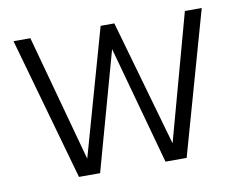

<svg xmlns="http://www.w3.org/2000/svg" viewBox="-61 -581 829 662"><g transform="rotate(-10 353.5 -250.0)"><path d="M165 0 24 -500H83L204 -57L329 -500H377L503 -58L624 -500H683L542 0H468L354 -414L239 0Z"/></g></svg>

Font: Haskoy Light
Style: Regular
Weight: 300
Designer: Ertekin Erdin
Foundry: Ertekin Erdin
Version: Version 2.000; ttfautohint (v1.8.4.7-5d5b)